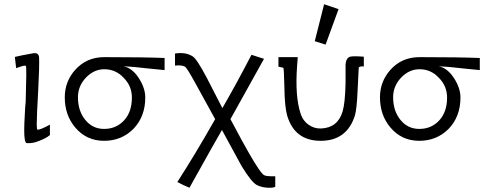

<svg xmlns="http://www.w3.org/2000/svg" viewBox="-20 -655 2294 904"><path d="M215 -68V-19Q197 -4 165 8Q135 21 106 19Q94 18 94 -42Q94 -70 97 -120Q97 -130 98.5 -149Q100 -168 101 -177Q106 -340 102 -344Q100 -346 96 -346Q92 -346 82.5 -343Q73 -340 64 -337L56 -334L50 -387Q73 -393 135 -404Q161 -409 164 -386Q166 -346 160 -232Q153 -109 153 -72Q153 -46 156 -45Q165 -41 215 -68Z M755 -382V-325Q749 -325 674 -333Q609 -341 562 -343Q604 -334 635 -285Q664 -239 664 -196Q664 -106 608 -48Q552 8 470 8Q387 8 334 -55Q285 -113 285 -197Q285 -270 333 -325Q387 -386 471 -386Q656 -386 755 -382ZM601 -196Q601 -250 562 -289Q525 -329 471 -329Q423 -329 385 -290Q347 -250 347 -197Q347 -133 381.5 -90.5Q416 -48 470 -48Q527 -48 564 -88Q601 -128 601 -196Z M1276 175V224Q1268 230 1243 229Q1214 228 1191 217Q1165 205 1117 126Q1112 117 1025 -43Q999 1 872 229Q845 218 815 202Q900 70 993 -94Q965 -146 900 -263Q860 -336 851 -341Q834 -350 804 -346V-403Q855 -411 888 -389Q907 -377 954 -288Q966 -265 1027 -146Q1093 -260 1164 -397L1223 -378L1065 -94Q1131 30 1150 62Q1207 162 1224 170Q1236 175 1256 175Z M1693 -388V-342Q1672 -344 1669 -336L1664 -234Q1660 -141 1651 -111Q1613 8 1490 8Q1367 8 1332 -111Q1320 -154 1319 -246Q1317 -333 1314 -336Q1312 -336 1291 -341V-386H1382L1379 -347Q1368 -201 1396 -118Q1406 -87 1432.5 -68Q1459 -49 1491 -50Q1570 -53 1593 -130Q1605 -170 1607 -264V-353Q1610 -382 1628 -388Q1644 -392 1693 -388ZM1506 -635 1574 -612 1513 -445 1462 -461Z M2239 -382V-325Q2233 -325 2158 -333Q2093 -341 2046 -343Q2088 -334 2119 -285Q2148 -239 2148 -196Q2148 -106 2092 -48Q2036 8 1954 8Q1871 8 1818 -55Q1769 -113 1769 -197Q1769 -270 1817 -325Q1871 -386 1955 -386Q2140 -386 2239 -382ZM2085 -196Q2085 -250 2046 -289Q2009 -329 1955 -329Q1907 -329 1869 -290Q1831 -250 1831 -197Q1831 -133 1865.5 -90.5Q1900 -48 1954 -48Q2011 -48 2048 -88Q2085 -128 2085 -196Z"/></svg>

Font: GFS Neohellenic Rg
Style: Regular
Weight: 400
Designer: Takis Katsoulidis and George D. Matthiopoulos
Foundry: Takis Katsoulidis and George D. Matthiopoulos
Version: Version 1.0